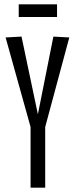

<svg xmlns="http://www.w3.org/2000/svg" viewBox="-20 -872 351 892"><path d="M122 0V-282L6 -698L80 -702L156 -341L228 -702L302 -698L190 -282V0ZM67 -793V-852H245V-793Z"/></svg>

Font: Georama ExtraCondensed
Style: Regular
Weight: 400
Width: 2
Designer: Jean-Baptiste Levee
Foundry: Production Type
Version: Version 1.000